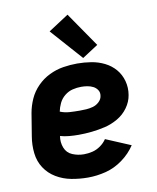

<svg xmlns="http://www.w3.org/2000/svg" viewBox="-87 -843 750 918"><g transform="rotate(-10 288.0 -384.0)"><path d="M266 8Q309 8 352.5 -3Q396 -14 434.5 -42Q473 -70 498 -108L377 -159Q365 -141 346.5 -128Q328 -115 307.5 -110Q287 -105 266 -105Q237 -105 210.5 -116Q184 -127 173.5 -154Q163 -181 168 -211Q189 -205 211.5 -203Q234 -201 257 -201H258Q289 -201 321.5 -204.5Q354 -208 386 -215.5Q418 -223 448.5 -240.5Q479 -258 499.5 -286.5Q520 -315 525 -347Q531 -382 522 -415Q513 -448 492 -472.5Q471 -497 441 -512Q411 -527 377 -532.5Q343 -538 309 -538Q275 -538 240.5 -532.5Q206 -527 173 -511Q140 -495 114 -468.5Q88 -442 73.5 -409.5Q59 -377 53 -343L35 -233Q28 -192 32.5 -151.5Q37 -111 58 -79Q79 -47 112.5 -27Q146 -7 185.5 0.5Q225 8 266 8ZM282 -314Q257 -314 233 -315.5Q209 -317 187 -326Q191 -346 200.5 -366Q210 -386 228 -400.5Q246 -415 267 -420Q288 -425 308 -425Q324 -425 338.5 -422.5Q353 -420 366 -413.5Q379 -407 387 -394.5Q395 -382 392 -366Q390 -350 376.5 -337.5Q363 -325 346.5 -320.5Q330 -316 314 -315Q298 -314 282 -314ZM342 -559 419 -609 304 -776 206 -712Z"/></g></svg>

Font: Iosevka Sparkle Extrabold
Style: Italic
Weight: 800
Italic angle: -9°
Designer: Belleve Invis
Foundry: Belleve Invis
Version: Version 4.5.0; ttfautohint (v1.8.3)